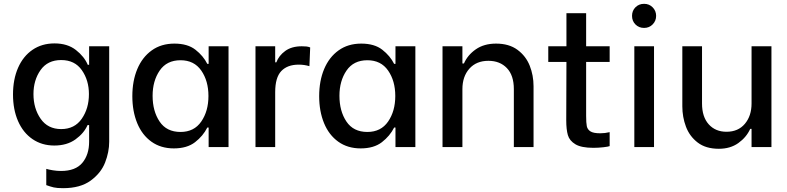

<svg xmlns="http://www.w3.org/2000/svg" viewBox="-20 -769 4117 1004"><path d="M222 199V114Q235 118 256.5 121.5Q278 125 299 125Q375 125 410.5 82.5Q446 40 446 -28V-115H438Q419 -72 374.5 -40Q330 -8 264 -8Q199 -8 150 -41.5Q101 -75 74.5 -135.5Q48 -196 48 -275Q48 -354 74.5 -414.5Q101 -475 150 -508.5Q199 -542 265 -542Q333 -542 377 -507.5Q421 -473 439 -430H446V-527H551V-28Q551 26 529.5 81Q508 136 454 175.5Q400 215 310 215Q278 215 261 211Q244 207 222 199ZM445 -277Q445 -349 408 -402Q371 -455 300 -455Q229 -455 192 -402.5Q155 -350 155 -277Q155 -202 192.5 -148Q230 -94 300 -94Q370 -94 407.5 -148Q445 -202 445 -277Z M672 -266Q672 -346 698 -408Q724 -470 773.5 -505.5Q823 -541 892 -541Q961 -541 1002 -509Q1043 -477 1064 -435H1071V-527H1175V0H1071V-102H1064Q1042 -58 1000 -25.5Q958 7 889 7Q821 7 772 -28Q723 -63 697.5 -125Q672 -187 672 -266ZM1070 -267Q1070 -346 1032.5 -400Q995 -454 924 -454Q852 -454 815 -400Q778 -346 778 -268Q778 -188 814.5 -133.5Q851 -79 924 -79Q995 -79 1032.5 -133.5Q1070 -188 1070 -267Z M1316 -527H1419V-443H1425Q1438 -478 1471.5 -502.5Q1505 -527 1558 -527Q1572 -527 1582 -526Q1592 -525 1602 -521L1598 -423Q1571 -431 1542 -431Q1483 -431 1451 -397.5Q1419 -364 1419 -287V0H1316Z M1649 -266Q1649 -346 1675 -408Q1701 -470 1750.5 -505.5Q1800 -541 1869 -541Q1938 -541 1979 -509Q2020 -477 2041 -435H2048V-527H2152V0H2048V-102H2041Q2019 -58 1977 -25.5Q1935 7 1866 7Q1798 7 1749 -28Q1700 -63 1674.5 -125Q1649 -187 1649 -266ZM2047 -267Q2047 -346 2009.5 -400Q1972 -454 1901 -454Q1829 -454 1792 -400Q1755 -346 1755 -268Q1755 -188 1791.5 -133.5Q1828 -79 1901 -79Q1972 -79 2009.5 -133.5Q2047 -188 2047 -267Z M2294 -527H2398V-437H2406Q2425 -481 2468 -511Q2511 -541 2574 -541Q2642 -541 2686 -508.5Q2730 -476 2750 -425.5Q2770 -375 2770 -318V0H2667V-303Q2667 -375 2630.5 -413Q2594 -451 2534 -451Q2471 -451 2434.5 -410Q2398 -369 2398 -303V0H2294Z M3045 -445V-163Q3045 -126 3048.5 -109Q3052 -92 3067.5 -82Q3083 -72 3119 -72Q3144 -72 3168 -78V-5Q3161 -2 3135 1Q3109 4 3083 4Q3020 4 2989 -14.5Q2958 -33 2949.5 -62.5Q2941 -92 2941 -140L2942 -445H2847V-527H2942V-700H3045V-527H3168V-445Z M3297 -527H3400V0H3297ZM3285 -686Q3285 -713 3303 -731Q3321 -749 3348 -749Q3375 -749 3393 -730.5Q3411 -712 3411 -686Q3411 -660 3393 -641.5Q3375 -623 3348 -623Q3321 -623 3303 -641Q3285 -659 3285 -686Z M4014 0H3910V-95H3903Q3883 -51 3841 -21Q3799 9 3739 9Q3671 9 3628.5 -23.5Q3586 -56 3567 -106.5Q3548 -157 3548 -213V-527H3651V-228Q3651 -158 3686 -119Q3721 -80 3779 -80Q3840 -80 3875 -121.5Q3910 -163 3910 -228V-527H4014Z"/></svg>

Font: Be Vietnam Medium
Style: Regular
Weight: 500
Designer: Gabriel Lam
Foundry: TypeRant
Version: Version 4.000